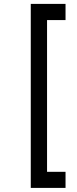

<svg xmlns="http://www.w3.org/2000/svg" viewBox="-20 -750 386 961"><path d="M308 -730.5V-649.5H215.5V110H308V190.5H134V-730.5Z"/></svg>

Font: MM Phetkon
Style: Regular
Weight: 400
Designer: Khon Soe Zaw Thu
Version: Version 1.00 July 15, 2016, initial release